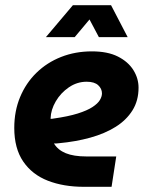

<svg xmlns="http://www.w3.org/2000/svg" viewBox="-20 -720 568 740"><path d="M303 0Q225 0 164.5 -23.5Q104 -47 69.5 -97.5Q35 -148 35 -227Q35 -292 57.5 -346Q80 -400 120.5 -439.5Q161 -479 215.5 -500.5Q270 -522 334 -522Q395 -522 434.5 -502Q474 -482 494 -450Q514 -418 514 -382Q514 -332 490.5 -294.5Q467 -257 425.5 -231Q384 -205 328 -189.5Q272 -174 207 -168Q200 -167 196 -167Q192 -167 188 -167Q203 -142 233.5 -129.5Q264 -117 313 -117H428L410 0ZM175 -262Q177 -262 179.5 -262Q182 -262 186 -263Q243 -271 279.5 -282.5Q316 -294 336.5 -307.5Q357 -321 365 -334.5Q373 -348 373 -360Q373 -378 358.5 -391.5Q344 -405 314 -405Q277 -405 245.5 -383.5Q214 -362 195 -329.5Q176 -297 175 -264Q175 -263 175 -263Q175 -263 175 -262ZM157 -577 261 -700H408L472 -577H361L325 -645L268 -577Z"/></svg>

Font: MuseoModerno Thin SemiBold
Style: Italic
Weight: 600
Italic angle: -9°
Version: Version 1.003